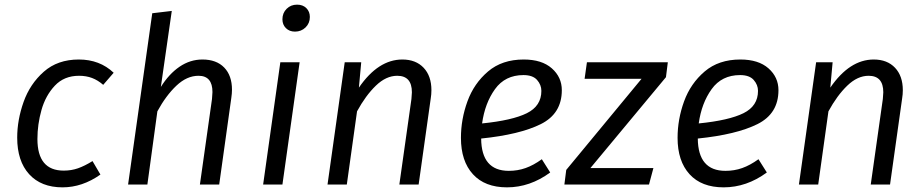

<svg xmlns="http://www.w3.org/2000/svg" viewBox="-20 -794 3977 826"><path d="M469 -481 424 -429Q401 -449 376 -458.5Q351 -468 320 -468Q256 -468 216 -425.5Q176 -383 158.5 -321Q141 -259 141 -196Q141 -60 254 -60Q287 -60 315.5 -70Q344 -80 378 -101L412 -43Q334 12 249 12Q157 12 105.5 -44.5Q54 -101 54 -202Q54 -278 81.5 -355.5Q109 -433 168.5 -485.5Q228 -538 319 -538Q409 -538 469 -481Z M978 -408Q978 -392 975 -372L923 0H840L892 -368Q894 -390 894 -398Q894 -468 834 -468Q784 -468 739 -425.5Q694 -383 657 -315L614 0H531L635 -737L719 -747L672 -420Q707 -476 752.5 -507Q798 -538 851 -538Q911 -538 944.5 -503.5Q978 -469 978 -408Z M1195 -711Q1195 -738 1213 -756Q1231 -774 1258 -774Q1283 -774 1298 -759Q1313 -744 1313 -721Q1313 -694 1294.5 -676Q1276 -658 1249 -658Q1225 -658 1210 -673Q1195 -688 1195 -711ZM1269 -526 1195 0H1112L1186 -526Z M1836 -406Q1836 -388 1833 -370L1781 0H1698L1750 -368Q1752 -390 1752 -397Q1752 -468 1689 -468Q1641 -468 1597 -425.5Q1553 -383 1516 -315L1472 0H1389L1463 -526H1534L1524 -417Q1607 -538 1711 -538Q1769 -538 1802.5 -502.5Q1836 -467 1836 -406Z M2050 -198Q2051 -59 2169 -59Q2207 -59 2241 -71Q2275 -83 2311 -109L2347 -52Q2260 12 2161 12Q2066 12 2014.5 -44.5Q1963 -101 1963 -201Q1963 -281 1991 -358Q2019 -435 2079.5 -486.5Q2140 -538 2233 -538Q2311 -538 2354 -500Q2397 -462 2397 -406Q2397 -305 2306.5 -260Q2216 -215 2050 -198ZM2309 -403Q2309 -429 2290.5 -450Q2272 -471 2232 -471Q2153 -471 2109.5 -410.5Q2066 -350 2054 -263Q2184 -276 2246.5 -307Q2309 -338 2309 -403Z M2853 -526 2845 -462 2520 -71H2791L2772 0H2408L2416 -63L2740 -455H2495L2505 -526Z M2982 -198Q2983 -59 3101 -59Q3139 -59 3173 -71Q3207 -83 3243 -109L3279 -52Q3192 12 3093 12Q2998 12 2946.5 -44.5Q2895 -101 2895 -201Q2895 -281 2923 -358Q2951 -435 3011.5 -486.5Q3072 -538 3165 -538Q3243 -538 3286 -500Q3329 -462 3329 -406Q3329 -305 3238.5 -260Q3148 -215 2982 -198ZM3241 -403Q3241 -429 3222.5 -450Q3204 -471 3164 -471Q3085 -471 3041.5 -410.5Q2998 -350 2986 -263Q3116 -276 3178.5 -307Q3241 -338 3241 -403Z M3864 -406Q3864 -388 3861 -370L3809 0H3726L3778 -368Q3780 -390 3780 -397Q3780 -468 3717 -468Q3669 -468 3625 -425.5Q3581 -383 3544 -315L3500 0H3417L3491 -526H3562L3552 -417Q3635 -538 3739 -538Q3797 -538 3830.5 -502.5Q3864 -467 3864 -406Z"/></svg>

Font: Fira Sans TEST Book
Style: Italic
Weight: 350
Italic angle: -8°
Designer: Carrois Corporate & Edenspiekermann AG
Foundry: Carrois Corporate GbR & Edenspiekermann AG
Version: Version 4.201